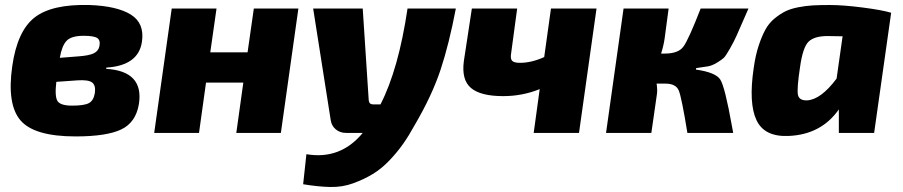

<svg xmlns="http://www.w3.org/2000/svg" viewBox="-20 -531 3606 767"><path d="M405 -261 404 -256Q555 -247 535 -116Q523 -42 464.5 -14Q406 14 282 14Q117 14 62 -50Q7 -114 29 -267Q49 -407 118 -461Q187 -515 337 -511Q448 -507 503 -472.5Q558 -438 547 -364Q533 -269 405 -261ZM219 -300 295 -306Q336 -309 354.5 -318Q373 -327 377 -346Q382 -370 368.5 -379Q355 -388 314 -388Q265 -388 246 -368Q227 -348 219 -300ZM289 -210 205 -204Q198 -145 210 -127Q222 -109 268 -109Q316 -109 335 -119Q354 -129 359 -160Q363 -190 348 -201.5Q333 -213 289 -210Z M1172 -497 1102 0H924L952 -201H803L775 0H596L666 -497H845L820 -322H969L994 -497Z M1608 -497H1801Q1774 -355 1740 -252.5Q1706 -150 1637 -32Q1614 10 1590.5 43.5Q1567 77 1535.5 110Q1504 143 1469.5 164Q1435 185 1391.5 201Q1348 217 1299.5 216Q1251 215 1191 205L1204 85Q1340 108 1429 0H1363Q1338 0 1321 -14.5Q1304 -29 1301 -52L1231 -497H1429L1453 -130Q1455 -114 1470 -114H1500Q1572 -254 1608 -497Z M2363 -497 2293 0H2112L2136 -175Q2067 -147 1990 -147Q1900 -147 1861.5 -179.5Q1823 -212 1833 -287L1865 -497H2046L2022 -319Q2018 -297 2025.5 -288.5Q2033 -280 2057 -280Q2103 -280 2154 -303L2181 -497Z M2761 -259 2760 -253Q2839 -242 2857.5 -213Q2876 -184 2904 -27Q2907 -9 2909 0H2726Q2703 -142 2691.5 -169.5Q2680 -197 2638 -197H2603Q2607 -171 2604 -153L2582 0H2401L2471 -497H2651L2635 -377Q2631 -349 2621 -317H2636Q2689 -317 2709.5 -344Q2730 -371 2779 -497H2970Q2965 -486 2956 -465Q2932 -410 2922 -387.5Q2912 -365 2895.5 -336Q2879 -307 2871 -299.5Q2863 -292 2844 -280.5Q2825 -269 2808.5 -266Q2792 -263 2761 -259Z M3472 0H3331V-94Q3261 6 3132 12Q3034 17 3002 -51Q2970 -119 2991 -260Q2998 -310 3010.5 -348Q3023 -386 3037.5 -412.5Q3052 -439 3074 -457Q3096 -475 3117 -485.5Q3138 -496 3169 -502Q3200 -508 3227.5 -509.5Q3255 -511 3295 -511Q3348 -511 3426 -501Q3504 -491 3540 -480ZM3346 -386 3286 -387Q3233 -387 3210 -364.5Q3187 -342 3176 -263Q3163 -177 3167.5 -153Q3172 -129 3204 -130Q3259 -133 3322 -217Z"/></svg>

Font: Ezarion Extra Bold
Style: Italic
Weight: 800
Italic angle: -8°
Designer: Natanael Gama
Version: Version 1.001;PS 001.001;hotconv 1.0.70;makeotf.lib2.5.58329